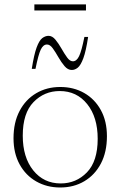

<svg xmlns="http://www.w3.org/2000/svg" viewBox="-20 -822 534 852"><path d="M247 10Q188 10 141 -16.8Q94 -43.5 67 -92.8Q40 -142 40 -208.5Q40 -278.5 66.8 -329.5Q93.5 -380.5 140.5 -408.2Q187.5 -436 247.5 -436Q307 -436 353.8 -409.2Q400.5 -382.5 427.5 -333.5Q454.5 -284.5 454.5 -217.5Q454.5 -147.5 427.8 -96.5Q401 -45.5 354.2 -17.8Q307.5 10 247 10ZM249.5 -8Q318 -8 365.8 -57.2Q413.5 -106.5 413.5 -206Q413.5 -302 367 -360Q320.5 -418 245 -418Q176.5 -418 128.8 -369Q81 -320 81 -220Q81 -124 127.5 -66Q174 -8 249.5 -8ZM371 -658Q361.5 -595 349.8 -563.5Q338 -532 325.2 -521.8Q312.5 -511.5 298.5 -511.5Q281 -511.5 266.5 -528.5Q252 -545.5 239.2 -568Q226.5 -590.5 214.2 -607.5Q202 -624.5 188.5 -624.5Q171.5 -624.5 160.8 -601.8Q150 -579 137.5 -516.5H121Q131 -580 142.5 -611.2Q154 -642.5 167.5 -652.8Q181 -663 195.5 -663Q212 -663 226 -646Q240 -629 252.8 -606.5Q265.5 -584 277.8 -567Q290 -550 303.5 -550Q320 -550 331 -572.8Q342 -595.5 354.5 -658ZM132.5 -775.5V-802.5H361.5V-775.5Z"/></svg>

Font: Newsreader 16pt ExtraLight
Style: Regular
Weight: 275
Designer: Hugues Gentile
Foundry: Production Type
Version: Version 1.003; ttfautohint (v1.8.3)